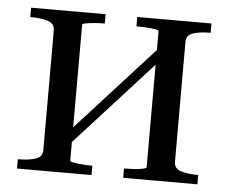

<svg xmlns="http://www.w3.org/2000/svg" viewBox="-43 -567 733 616"><g transform="rotate(5 323.5 -259.0)"><path d="M112 -66V-452Q112 -474 89.5 -481Q67 -488 34 -488H33V-518H273V-488Q255 -488 238.5 -486.5Q222 -485 211.5 -483Q201 -481 201 -478V-40Q201 -37 211.5 -35Q222 -33 238.5 -31.5Q255 -30 273 -30V0H33V-30H34Q67 -30 89.5 -37Q112 -44 112 -66ZM447 -40V-478Q447 -482 435 -484Q423 -486 406 -487Q389 -488 375 -488V-518H614V-488H613Q580 -488 558 -481Q536 -474 536 -452V-66Q536 -44 558 -37Q580 -30 613 -30H614V0H375V-30Q389 -30 406 -31Q423 -32 435 -34.5Q447 -37 447 -40ZM201 -100 177 -121 447 -418 471 -397Z"/></g></svg>

Font: Roboto Serif 144pt
Style: Regular
Weight: 400
Version: Version 1.008